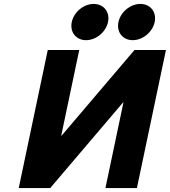

<svg xmlns="http://www.w3.org/2000/svg" viewBox="-20 -956 863 975"><path d="M455.8 -936C404.8 -936 355.2 -895 344.5 -844C333.7 -793 366.1 -752 417.1 -752C468.1 -752 517.7 -793 528.5 -844C539.2 -895 506.8 -936 455.8 -936ZM692.8 -936C641.8 -936 592.2 -895 581.5 -844C570.7 -793 603.1 -752 654.1 -752C705.1 -752 754.7 -793 765.5 -844C776.2 -895 743.8 -936 692.8 -936ZM606.9 -436.1H605.2L234.9 -0.9H75.1L222.6 -702.1H382.4L290.9 -266.9H292.6L662.9 -702.1H822.7L675.2 -0.9H515.4Z"/></svg>

Font: Hussar
Style: BdOblTwo
Weight: 700
Foundry: Cannot Into Space Fonts
Version: Version 2.00